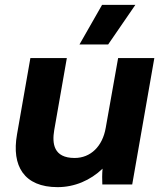

<svg xmlns="http://www.w3.org/2000/svg" viewBox="-20 -759 676 790"><path d="M217 11C287 11 352 -17 402 -65C400 -44 400 -18 401 0H524L615 -520H466L415 -233C402 -157 353 -109 287 -109C200 -109 194 -169 203 -223L255 -520H105L50 -206C27 -76 79 11 217 11ZM425 -576 537 -739H400L307 -576Z"/></svg>

Font: Fixel Display
Style: Bold Italic
Weight: 700
Italic angle: -10°
Designer: AlfaBravo + MacPaw
Foundry: Kyrylo Tkachov, Marchela Mozhyna, Serhii Makarenko, Maria Weinstein, Zakhar Kryvoshyya
Version: Version 1.210;Glyphs 3.2 (3217)